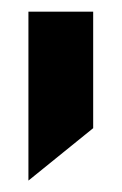

<svg xmlns="http://www.w3.org/2000/svg" viewBox="-20 -153 211 333"><path d="M29.3 -132.8H141.6V69.3L29.3 160.2Z"/></svg>

Font: Dinish Condensed
Style: Bold
Weight: 700
Width: 3
Designer: Bert Driehuis
Foundry: Playbeing
Version: Version 3.006; git-39231f3c-release